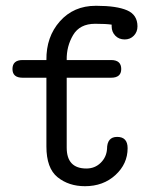

<svg xmlns="http://www.w3.org/2000/svg" viewBox="-20 -637 565 662"><path d="M23 -399Q23 -430 58 -430H140Q139 -510 186.5 -563.5Q234 -617 310 -617H313Q382 -617 418 -601.5Q454 -586 454 -546Q454 -527 441.5 -514Q429 -501 410 -501Q390 -501 377.5 -514Q365 -527 365 -546V-552Q346 -555 308 -555Q255 -555 232 -516Q209 -477 210 -430H363Q398 -430 398 -399Q398 -369 363 -369H210V-128Q210 -56 278 -56Q307 -56 327 -75.5Q347 -95 349 -123Q349 -165 384 -165Q420 -165 420 -126Q420 -72 378 -33.5Q336 5 273 5Q217 5 178.5 -26Q140 -57 140 -132V-369H58Q23 -369 23 -399Z"/></svg>

Font: CMU Typewriter Text
Style: Regular
Weight: 500
Monospace: yes
Version: Version 0.7.0